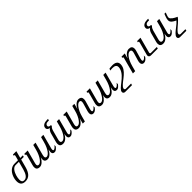

<svg xmlns="http://www.w3.org/2000/svg" viewBox="528 -2764 5000 5000"><g transform="rotate(-45 3028.0 -264.5)"><path d="M396 -472.2H272.9Q240.7 -472.2 213.6 -455.1Q186.5 -438 164.3 -409.9Q142.1 -381.8 125.2 -345.7Q108.4 -309.6 97.2 -272.2Q85.9 -234.9 80.1 -198.7Q74.2 -162.6 74.2 -134.3Q74.2 -109.9 78.4 -91.1Q82.5 -72.3 92.5 -59.3Q102.5 -46.4 118.9 -39.6Q135.3 -32.7 159.7 -32.7Q190.4 -32.7 217 -47.9Q243.7 -63 265.6 -91.6Q287.6 -120.1 305.7 -161.6Q323.7 -203.1 337.9 -255.4ZM438.5 -630.9Q443.8 -651.4 443.8 -661.1Q443.8 -671.9 439 -675.5Q434.1 -679.2 425.3 -679.2H411.6L421.4 -715.8H544.9L492.2 -518.6H587.9L575.7 -472.2H480L421.4 -253.4Q404.3 -190.4 380.6 -141.1Q356.9 -91.8 325 -57.9Q293 -23.9 251.7 -6.3Q210.4 11.2 157.7 11.2Q113.8 11.2 82.8 -0.5Q51.8 -12.2 32.2 -33.7Q12.7 -55.2 3.7 -86.2Q-5.4 -117.2 -5.4 -156.2Q-5.4 -196.3 3.4 -238.8Q12.2 -281.2 28.8 -321.5Q45.4 -361.8 69.6 -397.5Q93.8 -433.1 125 -460.2Q156.2 -487.3 194.1 -502.9Q231.9 -518.6 275.4 -518.6H408.2Z M1002 -51.3Q1022.9 -51.3 1051.3 -69.3Q1079.6 -87.4 1109.6 -126.7Q1139.6 -166 1168.9 -228.3Q1198.2 -290.5 1221.7 -378.4L1258.8 -518.6H1343.3L1247.1 -157.2Q1242.7 -141.6 1237.3 -121.1Q1231.9 -100.6 1231.9 -83Q1231.9 -67.4 1238.3 -57.4Q1244.6 -47.4 1261.7 -47.4Q1268.1 -47.4 1279.1 -52.5Q1290 -57.6 1303.5 -67.9Q1316.9 -78.1 1331.1 -93.3Q1345.2 -108.4 1358.4 -128.4V-77.1Q1343.8 -58.1 1328.9 -42Q1314 -25.9 1298.6 -14.2Q1283.2 -2.4 1267.3 4.2Q1251.5 10.7 1234.9 10.7Q1212.4 10.7 1197.3 4.4Q1182.1 -2 1173.1 -12.9Q1164.1 -23.9 1160.4 -38.6Q1156.7 -53.2 1156.7 -70.3Q1156.7 -90.3 1160.9 -111.3Q1165 -132.3 1170.9 -152.8Q1146.5 -107.9 1122.1 -76.9Q1097.7 -45.9 1073 -26.4Q1048.3 -6.8 1023.4 2Q998.5 10.7 972.7 10.7Q943.8 10.7 924.6 3.2Q905.3 -4.4 893.6 -17.3Q881.8 -30.3 877 -47.6Q872.1 -64.9 872.1 -84.5Q872.1 -101.6 875 -118.7Q877.9 -135.7 883.3 -152.8Q863.3 -114.7 840.1 -84.5Q816.9 -54.2 791.7 -33Q766.6 -11.7 740.2 -0.5Q713.9 10.7 688 10.7Q658.2 10.7 637 3.7Q615.7 -3.4 602.1 -16.6Q588.4 -29.8 582 -48.6Q575.7 -67.4 575.7 -90.8Q575.2 -106.9 578.1 -124.8Q581.1 -142.6 586.4 -162.6L659.2 -433.6Q664.6 -454.1 664.6 -464.4Q664.6 -474.6 659.9 -478.3Q655.3 -481.9 646.5 -481.9H632.8L642.6 -518.6H766.1L671.4 -165.5Q666 -146 663.3 -130.1Q660.6 -114.3 660.6 -101.6Q660.6 -75.7 673.3 -63.5Q686 -51.3 713.9 -51.3Q736.8 -51.3 765.9 -71.8Q794.9 -92.3 825.2 -133.3Q855.5 -174.3 884 -235.6Q912.6 -296.9 934.1 -378.4L971.2 -518.6H1055.7L959.5 -157.2Q951.2 -126.5 951.2 -106Q951.2 -51.3 1002 -51.3Z M1510.7 -404.3Q1515.1 -421.4 1522.7 -438.5Q1530.3 -455.6 1540 -471.4Q1549.8 -487.3 1562.3 -500.7Q1574.7 -514.2 1589.4 -523.4Q1573.2 -525.4 1557.6 -531Q1542 -536.6 1529.8 -546.6Q1517.6 -556.6 1510.3 -570.6Q1502.9 -584.5 1502.9 -603Q1502.9 -638.7 1519.8 -662.4Q1536.6 -686 1562.5 -700.2Q1588.4 -714.4 1619.6 -720.5Q1650.9 -726.6 1680.2 -726.6H1722.2L1709.5 -680.2H1670.4Q1625.5 -680.2 1601.6 -660.2Q1577.6 -640.1 1577.6 -607.9Q1577.6 -584.5 1595.9 -572Q1614.3 -559.6 1645 -559.6H1658.7L1665.5 -528.3Q1637.7 -505.9 1622.6 -478.3Q1607.4 -450.7 1598.1 -417L1530.8 -165.5Q1521.5 -131.8 1521.5 -106.4Q1521.5 -78.6 1534.4 -64.9Q1547.4 -51.3 1576.7 -51.3Q1599.6 -51.3 1628.9 -69.3Q1658.2 -87.4 1688.7 -126.7Q1719.2 -166 1748.5 -228.3Q1777.8 -290.5 1801.3 -378.4L1838.4 -518.6H1922.9L1826.7 -157.2Q1824.7 -150.4 1822.3 -141.4Q1819.8 -132.3 1817.6 -122.8Q1815.4 -113.3 1814 -103.3Q1812.5 -93.3 1812.5 -84.5Q1812.5 -68.8 1818.6 -58.1Q1824.7 -47.4 1841.3 -47.4Q1847.7 -47.4 1858.6 -52.5Q1869.6 -57.6 1883.1 -67.9Q1896.5 -78.1 1910.6 -93.3Q1924.8 -108.4 1938 -128.4V-77.1Q1923.3 -58.1 1908.4 -42Q1893.6 -25.9 1878.2 -14.2Q1862.8 -2.4 1846.9 4.2Q1831.1 10.7 1814.5 10.7Q1792.5 10.7 1777.6 4.4Q1762.7 -2 1753.9 -12.7Q1745.1 -23.4 1741.5 -38.1Q1737.8 -52.7 1737.8 -68.8Q1737.8 -89.8 1741.2 -111.6Q1744.6 -133.3 1750.5 -152.8Q1727.1 -107.9 1702.1 -76.9Q1677.2 -45.9 1651.4 -26.4Q1625.5 -6.8 1599.4 2Q1573.2 10.7 1547.4 10.7Q1517.6 10.7 1496.3 3.7Q1475.1 -3.4 1461.4 -16.6Q1447.8 -29.8 1441.4 -48.6Q1435.1 -67.4 1435.1 -90.8Q1435.1 -124 1445.8 -162.6Z M2681.6 -157.2Q2677.7 -143.1 2672.6 -122.8Q2667.5 -102.5 2667.5 -84.5Q2667.5 -64.9 2674.3 -56.2Q2681.2 -47.4 2693.8 -47.4Q2704.1 -47.4 2717 -54Q2730 -60.5 2743.4 -71.5Q2756.8 -82.5 2769.8 -97.2Q2782.7 -111.8 2793 -128.4V-77.1Q2760.3 -31.7 2728 -10.5Q2695.8 10.7 2660.6 10.7Q2644 10.7 2629.6 5.6Q2615.2 0.5 2604.7 -9.5Q2594.2 -19.5 2588.1 -34.4Q2582 -49.3 2582 -68.8Q2582 -89.8 2585.7 -109.9Q2589.4 -129.9 2594.7 -149.4L2653.8 -353Q2659.2 -372.6 2661.9 -388.2Q2664.6 -403.8 2664.6 -416.5Q2664.6 -442.9 2651.9 -455.1Q2639.2 -467.3 2611.3 -467.3Q2588.4 -467.3 2559.3 -446.8Q2530.3 -426.3 2500 -385.3Q2469.7 -344.2 2441.2 -283Q2412.6 -221.7 2391.1 -140.1L2354 0H2276.4L2303.2 -102.5Q2308.1 -120.6 2313.7 -135.3Q2319.3 -149.9 2322.3 -160.2Q2303.2 -120.6 2279.5 -88.9Q2255.9 -57.1 2230 -34.9Q2204.1 -12.7 2177 -1Q2149.9 10.7 2124 10.7Q2094.2 10.7 2073 3.7Q2051.8 -3.4 2038.1 -16.6Q2024.4 -29.8 2018.1 -48.6Q2011.7 -67.4 2011.7 -90.8Q2011.7 -124 2022.5 -162.6L2095.2 -433.6Q2097.7 -443.8 2099.1 -451.4Q2100.6 -459 2100.6 -464.4Q2100.6 -474.6 2095.9 -478.3Q2091.3 -481.9 2082.5 -481.9H2068.8L2078.6 -518.6H2202.1L2107.4 -165.5Q2102.1 -146 2099.4 -130.1Q2096.7 -114.3 2096.7 -101.6Q2096.7 -75.7 2109.4 -63.5Q2122.1 -51.3 2149.9 -51.3Q2172.9 -51.3 2201.9 -71.8Q2231 -92.3 2261.2 -133.3Q2291.5 -174.3 2320.1 -235.6Q2348.6 -296.9 2370.1 -378.4L2407.2 -518.6H2485.4L2458.5 -417Q2454.6 -401.9 2450.4 -389.9Q2446.3 -377.9 2441.9 -365.7Q2461.4 -403.8 2484.9 -434.1Q2508.3 -464.4 2533.4 -485.6Q2558.6 -506.8 2585 -518.1Q2611.3 -529.3 2637.2 -529.3Q2667 -529.3 2688.2 -522.2Q2709.5 -515.1 2723.1 -502Q2736.8 -488.8 2743.2 -470Q2749.5 -451.2 2749.5 -427.2Q2749.5 -411.6 2746.8 -393.8Q2744.1 -376 2738.8 -356Z M3293 -51.3Q3314 -51.3 3342.3 -69.3Q3370.6 -87.4 3400.6 -126.7Q3430.7 -166 3460 -228.3Q3489.3 -290.5 3512.7 -378.4L3549.8 -518.6H3634.3L3538.1 -157.2Q3533.7 -141.6 3528.3 -121.1Q3522.9 -100.6 3522.9 -83Q3522.9 -67.4 3529.3 -57.4Q3535.6 -47.4 3552.7 -47.4Q3559.1 -47.4 3570.1 -52.5Q3581.1 -57.6 3594.5 -67.9Q3607.9 -78.1 3622.1 -93.3Q3636.2 -108.4 3649.4 -128.4V-77.1Q3634.8 -58.1 3619.9 -42Q3605 -25.9 3589.6 -14.2Q3574.2 -2.4 3558.3 4.2Q3542.5 10.7 3525.9 10.7Q3503.4 10.7 3488.3 4.4Q3473.1 -2 3464.1 -12.9Q3455.1 -23.9 3451.4 -38.6Q3447.8 -53.2 3447.8 -70.3Q3447.8 -90.3 3451.9 -111.3Q3456.1 -132.3 3461.9 -152.8Q3437.5 -107.9 3413.1 -76.9Q3388.7 -45.9 3364 -26.4Q3339.4 -6.8 3314.5 2Q3289.6 10.7 3263.7 10.7Q3234.9 10.7 3215.6 3.2Q3196.3 -4.4 3184.6 -17.3Q3172.9 -30.3 3168 -47.6Q3163.1 -64.9 3163.1 -84.5Q3163.1 -101.6 3166 -118.7Q3168.9 -135.7 3174.3 -152.8Q3154.3 -114.7 3131.1 -84.5Q3107.9 -54.2 3082.8 -33Q3057.6 -11.7 3031.2 -0.5Q3004.9 10.7 2979 10.7Q2949.2 10.7 2928 3.7Q2906.7 -3.4 2893.1 -16.6Q2879.4 -29.8 2873 -48.6Q2866.7 -67.4 2866.7 -90.8Q2866.2 -106.9 2869.1 -124.8Q2872.1 -142.6 2877.4 -162.6L2950.2 -433.6Q2955.6 -454.1 2955.6 -464.4Q2955.6 -474.6 2950.9 -478.3Q2946.3 -481.9 2937.5 -481.9H2923.8L2933.6 -518.6H3057.1L2962.4 -165.5Q2957 -146 2954.3 -130.1Q2951.7 -114.3 2951.7 -101.6Q2951.7 -75.7 2964.4 -63.5Q2977.1 -51.3 3004.9 -51.3Q3027.8 -51.3 3056.9 -71.8Q3085.9 -92.3 3116.2 -133.3Q3146.5 -174.3 3175 -235.6Q3203.6 -296.9 3225.1 -378.4L3262.2 -518.6H3346.7L3250.5 -157.2Q3242.2 -126.5 3242.2 -106Q3242.2 -51.3 3293 -51.3Z M4056.2 -323.2Q4046.4 -286.6 4025.9 -253.9Q4005.4 -221.2 3978.5 -191.4Q3951.7 -161.6 3920.2 -134.5Q3888.7 -107.4 3856.7 -82.5Q3824.7 -57.6 3794.2 -33.9Q3763.7 -10.3 3738.5 12.5Q3713.4 35.2 3695.8 57.6Q3678.2 80.1 3672.4 102.5Q3670.4 108.9 3670.4 115.7Q3670.4 126.5 3675 133.5Q3679.7 140.6 3686.3 144.8Q3692.9 148.9 3699.5 150.6Q3706.1 152.3 3710.4 152.3H3903.3L3890.6 198.7H3643.1Q3612.3 198.7 3594.5 182.6Q3576.7 166.5 3576.7 141.6Q3576.7 117.7 3591.1 94.2Q3605.5 70.8 3629.4 47.1Q3653.3 23.4 3684.6 -1.2Q3715.8 -25.9 3749.8 -52.7Q3783.7 -79.6 3817.9 -109.1Q3852.1 -138.7 3881.8 -171.9Q3911.6 -205.1 3934.6 -242.7Q3957.5 -280.3 3969.2 -323.2Q3973.6 -339.4 3975.6 -353.5Q3977.5 -367.7 3977.5 -380.4Q3977.5 -407.2 3968 -425.5Q3958.5 -443.8 3941.2 -455.3Q3923.8 -466.8 3899.2 -471.7Q3874.5 -476.6 3843.8 -476.6Q3823.2 -476.6 3802.5 -474.4Q3781.7 -472.2 3762.2 -467.3L3775.9 -518.6Q3796.9 -522.5 3826.2 -525.9Q3855.5 -529.3 3894 -529.3Q3934.6 -529.3 3966.8 -521.2Q3999 -513.2 4021.2 -496.6Q4043.5 -480 4055.2 -454.6Q4066.9 -429.2 4066.9 -395Q4066.9 -362.8 4056.2 -323.2Z M4238.3 -433.6Q4240.7 -443.8 4242.2 -451.4Q4243.7 -459 4243.7 -464.4Q4243.7 -474.6 4239 -478.3Q4234.4 -481.9 4225.6 -481.9H4211.9L4221.7 -518.6H4340.8L4300.3 -375Q4343.8 -456.1 4395 -492.7Q4446.3 -529.3 4498 -529.3Q4557.1 -529.3 4584.2 -502.7Q4611.3 -476.1 4611.3 -428.7Q4611.3 -396 4599.6 -356L4541.5 -157.2Q4537.6 -143.1 4532.5 -122.8Q4527.3 -102.5 4527.3 -84.5Q4527.3 -64.9 4534.2 -56.2Q4541 -47.4 4553.7 -47.4Q4564 -47.4 4576.9 -54Q4589.8 -60.5 4603.3 -71.5Q4616.7 -82.5 4629.6 -97.2Q4642.6 -111.8 4652.8 -128.4V-77.1Q4620.1 -31.7 4587.9 -10.5Q4555.7 10.7 4520.5 10.7Q4503.9 10.7 4489.5 5.6Q4475.1 0.5 4464.6 -9.5Q4454.1 -19.5 4448 -34.4Q4441.9 -49.3 4441.9 -68.8Q4441.9 -89.8 4445.3 -109.9Q4448.7 -129.9 4454.6 -149.4L4514.6 -353Q4520 -371.1 4522.7 -386Q4525.4 -400.9 4525.4 -413.1Q4525.4 -467.3 4468.8 -467.3Q4445.8 -467.3 4416.5 -449.2Q4387.2 -431.2 4356.7 -391.8Q4326.2 -352.5 4296.9 -290.3Q4267.6 -228 4244.1 -140.1L4207 0H4122.6Z M4919.9 -518.6 4803.7 -85Q4802.2 -80.6 4802.2 -75.2Q4802.2 -64.5 4809.3 -55.4Q4816.4 -46.4 4834 -46.4H5050.8L5038.6 0H4784.7Q4767.6 0 4754.6 -5.4Q4741.7 -10.7 4733.4 -19.5Q4725.1 -28.3 4720.9 -40Q4716.8 -51.8 4716.8 -64.5Q4716.8 -74.7 4719.7 -85L4813.5 -433.6Q4818.8 -454.1 4818.8 -463.9Q4818.8 -474.6 4814 -478.3Q4809.1 -481.9 4800.3 -481.9H4786.6L4796.4 -518.6Z M5199.7 -404.3Q5204.1 -421.4 5211.7 -438.5Q5219.2 -455.6 5229 -471.4Q5238.8 -487.3 5251.2 -500.7Q5263.7 -514.2 5278.3 -523.4Q5262.2 -525.4 5246.6 -531Q5231 -536.6 5218.8 -546.6Q5206.5 -556.6 5199.2 -570.6Q5191.9 -584.5 5191.9 -603Q5191.9 -638.7 5208.7 -662.4Q5225.6 -686 5251.5 -700.2Q5277.3 -714.4 5308.6 -720.5Q5339.8 -726.6 5369.1 -726.6H5411.1L5398.4 -680.2H5359.4Q5314.5 -680.2 5290.5 -660.2Q5266.6 -640.1 5266.6 -607.9Q5266.6 -584.5 5284.9 -572Q5303.2 -559.6 5334 -559.6H5347.7L5354.5 -528.3Q5326.7 -505.9 5311.5 -478.3Q5296.4 -450.7 5287.1 -417L5219.7 -165.5Q5210.4 -131.8 5210.4 -106.4Q5210.4 -78.6 5223.4 -64.9Q5236.3 -51.3 5265.6 -51.3Q5288.6 -51.3 5317.9 -69.3Q5347.2 -87.4 5377.7 -126.7Q5408.2 -166 5437.5 -228.3Q5466.8 -290.5 5490.2 -378.4L5527.3 -518.6H5611.8L5515.6 -157.2Q5513.7 -150.4 5511.2 -141.4Q5508.8 -132.3 5506.6 -122.8Q5504.4 -113.3 5502.9 -103.3Q5501.5 -93.3 5501.5 -84.5Q5501.5 -68.8 5507.6 -58.1Q5513.7 -47.4 5530.3 -47.4Q5536.6 -47.4 5547.6 -52.5Q5558.6 -57.6 5572 -67.9Q5585.4 -78.1 5599.6 -93.3Q5613.8 -108.4 5627 -128.4V-77.1Q5612.3 -58.1 5597.4 -42Q5582.5 -25.9 5567.1 -14.2Q5551.8 -2.4 5535.9 4.2Q5520 10.7 5503.4 10.7Q5481.4 10.7 5466.6 4.4Q5451.7 -2 5442.9 -12.7Q5434.1 -23.4 5430.4 -38.1Q5426.8 -52.7 5426.8 -68.8Q5426.8 -89.8 5430.2 -111.6Q5433.6 -133.3 5439.5 -152.8Q5416 -107.9 5391.1 -76.9Q5366.2 -45.9 5340.3 -26.4Q5314.5 -6.8 5288.3 2Q5262.2 10.7 5236.3 10.7Q5206.5 10.7 5185.3 3.7Q5164.1 -3.4 5150.4 -16.6Q5136.7 -29.8 5130.4 -48.6Q5124 -67.4 5124 -90.8Q5124 -124 5134.8 -162.6Z M5990.2 -219.7Q5973.1 -189 5943.8 -158.7Q5914.6 -128.4 5880.9 -98.6Q5847.2 -68.8 5812.5 -40Q5777.8 -11.2 5749.8 15.6Q5721.7 42.5 5703.9 67.9Q5686 93.3 5686 115.7Q5686 126.5 5690.7 133.5Q5695.3 140.6 5701.9 144.8Q5708.5 148.9 5715.1 150.6Q5721.7 152.3 5726.1 152.3H5905.3L5892.6 198.7H5658.7Q5627.9 198.7 5610.1 182.6Q5592.3 166.5 5592.3 141.6Q5592.3 116.7 5608.2 91.8Q5624 66.9 5650.1 41.5Q5676.3 16.1 5709.2 -9.5Q5742.2 -35.2 5776.1 -61.8Q5810.1 -88.4 5842.5 -116.2Q5875 -144 5899.4 -173.3Q5868.2 -189 5840.6 -204.3Q5813 -219.7 5792.2 -238Q5771.5 -256.3 5759.5 -279.3Q5747.6 -302.2 5747.6 -333.5Q5747.6 -354.5 5752.7 -377.4Q5757.8 -400.4 5765.9 -424.1Q5773.9 -447.8 5783.2 -471.7Q5792.5 -495.6 5800.8 -518.6H5850.6Q5844.2 -502 5836.4 -482.4Q5828.6 -462.9 5822 -443.4Q5815.4 -423.8 5810.8 -405.5Q5806.2 -387.2 5806.2 -373Q5806.2 -352.1 5822.3 -330.8Q5838.4 -309.6 5864.3 -289.8Q5890.1 -270 5923.3 -252.2Q5956.5 -234.4 5990.2 -219.7Z"/></g></svg>

Font: Arian AMU Serif
Style: Italic
Weight: 400
Italic angle: -15°
Designer: Ruben Hakobyan (Tarumian)
Foundry: Ruben Hakobyan (Tarumian)
Version: Version 1.002